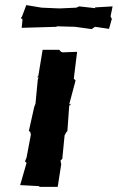

<svg xmlns="http://www.w3.org/2000/svg" viewBox="-20 -729 461 752"><path d="M206 3 220 -87 219 -89 217 -100 224 -107 233 -199 239 -210 244 -216 251 -314 259 -323 251 -320 276 -414 269 -421 282 -526 226 -524 219 -526 212 -534H147L130 -431L125 -426H131L128 -417L119 -323L114 -310L93 -216L98 -213L101 -202L84 -112L78 -97L84 -91L59 -4L133 0L135 3ZM407 -616 418 -655 413 -665 421 -704 352 -700 353 -697 290 -704 279 -699 213 -696 143 -699 83 -709 66 -664 62 -659 67 -652 69 -660 65 -620 202 -624V-626L274 -624L339 -615L352 -624Z"/></svg>

Font: Asimov Print
Style: DIt
Weight: 250
Width: 0
Designer: Google
Version: Version 2.000980: 2014